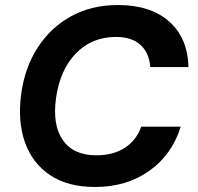

<svg xmlns="http://www.w3.org/2000/svg" viewBox="-20 -732 788 764"><path d="M358 12Q250 12 179.5 -35Q109 -82 79.5 -165Q50 -248 64 -356Q78 -462 129.5 -542Q181 -622 262.5 -667Q344 -712 449 -712Q579 -712 653 -646.5Q727 -581 730 -465H578Q574 -521 539.5 -553Q505 -585 441 -585Q346 -585 282.5 -520Q219 -455 203 -342Q188 -235 230 -174.5Q272 -114 363 -114Q431 -114 477 -144Q523 -174 542 -228H699Q665 -117 574.5 -52.5Q484 12 358 12Z"/></svg>

Font: Host Grotesk Black
Style: Italic
Weight: 900
Italic angle: -8°
Designer: Doğukan Karapınar based on Poppins by Indian Type Foundry, Jonny Pinhorn
Foundry: Element Type
Version: Version 1.000; ttfautohint (v1.8.4.7-5d5b);gftools[0.9.33]